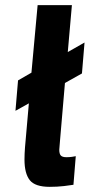

<svg xmlns="http://www.w3.org/2000/svg" viewBox="-20 -720 348 745"><path d="M265 -3Q254 -1 228 2Q202 5 173 5Q116 5 95.5 -21Q75 -47 75 -101Q75 -112 75.5 -123.5Q76 -135 77 -148L92 -319L40 -290L50 -408L102 -438L126 -700H259L243 -518L308 -555L298 -435L232 -398L213 -176Q210 -146 210 -139Q210 -123 216 -116.5Q222 -110 238 -110Q249 -110 259.5 -111.5Q270 -113 274 -114Z"/></svg>

Font: Share
Style: Bold Italic
Weight: 700
Designer: Ralph du Carrois
Version: Version 1.002